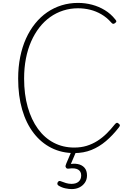

<svg xmlns="http://www.w3.org/2000/svg" viewBox="-20 -1035 900 1322"><path d="M491 19Q405 19 334 -16.5Q263 -52 211.5 -119Q160 -186 132.5 -280.5Q105 -375 105 -494Q105 -573 119 -642.5Q133 -712 159 -769.5Q185 -827 222 -873Q259 -919 305 -950.5Q351 -982 404.5 -998.5Q458 -1015 517 -1015Q567 -1015 614 -1002.5Q661 -990 702 -965Q743 -940 773 -902Q781 -894 781 -888Q781 -882 772 -876Q765 -870 758.5 -871Q752 -872 745 -881Q715 -915 678 -936.5Q641 -958 600.5 -968Q560 -978 517 -978Q464 -978 415.5 -962.5Q367 -947 325.5 -917.5Q284 -888 251 -845.5Q218 -803 194.5 -749.5Q171 -696 158.5 -632Q146 -568 146 -494Q146 -385 171 -297.5Q196 -210 241.5 -147.5Q287 -85 350.5 -52Q414 -19 491 -19Q538 -19 577 -31Q616 -43 650 -64.5Q684 -86 713.5 -115Q743 -144 769 -177Q777 -187 783 -189Q789 -191 797 -184Q806 -177 805.5 -171.5Q805 -166 798 -157Q756 -103 709.5 -63.5Q663 -24 609.5 -2.5Q556 19 491 19ZM473 267Q456 267 431 262Q406 257 383 243Q376 238 375 232Q374 226 378 219Q382 213 387 211.5Q392 210 399 213Q416 220 434.5 225.5Q453 231 472 231Q504 231 521.5 215.5Q539 200 539 173Q539 145 517.5 132.5Q496 120 454 126Q447 127 442 125.5Q437 124 435 120Q430 113 431 107.5Q432 102 436 92L475 0H508L462 108L452 97Q486 89 515 94.5Q544 100 561.5 119.5Q579 139 579 173Q579 201 565 222Q551 243 527.5 255Q504 267 473 267Z"/></svg>

Font: Playwrite NG Modern Thin
Style: Regular
Weight: 250
Designer: Veronika Burian, José Scaglione
Foundry: TypeTogether
Version: Version 1.002